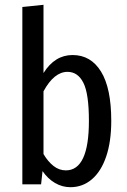

<svg xmlns="http://www.w3.org/2000/svg" viewBox="-20 -767 528 799"><path d="M443 -264Q443 -178 422 -116Q401 -54 362.5 -21Q324 12 273 12Q239 12 209 -5.5Q179 -23 157 -55L151 0H73V-738L161 -747V-463Q208 -538 282 -538Q358 -538 400.5 -469Q443 -400 443 -264ZM350 -264Q350 -377 327 -422.5Q304 -468 261 -468Q205 -468 161 -387V-126Q179 -95 202.5 -76.5Q226 -58 254 -58Q350 -58 350 -264Z"/></svg>

Font: Fira Sans Compressed
Style: Regular
Weight: 400
Width: 1
Designer: bBox Type GmbH & Carrois Corporate GbR & Edenspiekermann AG
Foundry: bBox Type GmbH & Carrois Corporate GbR & Edenspiekermann AG
Version: Version 4.301